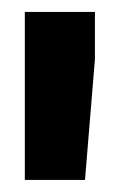

<svg xmlns="http://www.w3.org/2000/svg" viewBox="-20 -770 194 321"><path d="M138.7 -670.9 122.1 -469.2H21.5V-750H138.7Z"/></svg>

Font: Mardoto Black
Style: Regular
Weight: 900
Designer: Christian Robertson, Vahan Hovhannisyan
Foundry: Google
Version: Version 1.000